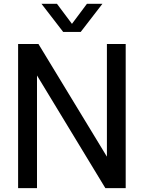

<svg xmlns="http://www.w3.org/2000/svg" viewBox="-20 -966 738 986"><path d="M529 -740H625.5V0H521L170 -578.5V0H73V-740H177.5L529 -161.5ZM426.5 -946.5H506L394.5 -802H304.5L193 -946.5H272.5L349.5 -843.5Z"/></svg>

Font: Encode Sans Semi Condensed Medium
Style: Regular
Weight: 500
Width: 4
Designer: Multiple Designers
Foundry: Impallari Type
Version: Version 2.000